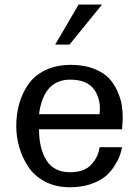

<svg xmlns="http://www.w3.org/2000/svg" viewBox="-20 -791 597 824"><path d="M418 -771.5H317.4L216.8 -599.6H278.3ZM506.8 -283.2C506.8 -302.1 505.5 -320.3 502.9 -337.9C500.3 -355.5 494.3 -375.3 484.9 -397.5C475.4 -419.6 463.1 -438.8 447.8 -455.1C432.5 -471.4 410.8 -485 382.8 -496.1C354.8 -507.2 322.3 -512.7 285.2 -512.7C242.8 -512.7 205.9 -505 174.3 -489.7C142.7 -474.4 118.2 -453.8 100.6 -427.7C83 -401.7 70.1 -373.9 62 -344.2C53.9 -314.6 49.8 -283.2 49.8 -250C49.8 -219.4 54 -189.3 62.5 -159.7C71 -130 83.8 -102.1 101.1 -75.7C118.3 -49.3 142.4 -28 173.3 -11.7C204.3 4.6 239.6 12.7 279.3 12.7C311.8 12.7 341 8.5 366.7 0C392.4 -8.5 413.1 -18.9 428.7 -31.2C444.3 -43.6 457.7 -58.3 468.8 -75.2C479.8 -92.1 487.8 -106.9 492.7 -119.6C497.6 -132.3 501.3 -145.5 503.9 -159.2H407.2C404 -131.8 392.3 -107.1 372.1 -85C351.9 -62.8 321.3 -51.8 280.3 -51.8C234.7 -51.8 201.2 -68.7 179.7 -102.5C158.2 -136.4 147.5 -181 147.5 -236.3H503.9ZM407.2 -300.8H147.5C160.5 -399.7 205.1 -449.2 281.2 -449.2C330.1 -449.2 364.6 -434.7 384.8 -405.8C404.9 -376.8 412.4 -341.8 407.2 -300.8Z"/></svg>

Font: FreeUniversal
Style: Regular
Weight: 400
Version: Version 1.001